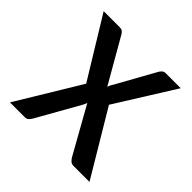

<svg xmlns="http://www.w3.org/2000/svg" viewBox="-134 -589 701 701"><g transform="rotate(45 216.5 -239.0)"><path d="M11.2 0ZM159.7 -245.1 17.6 -477.5H99.6Q109.4 -477.5 114 -474.1Q118.7 -470.7 122.6 -464.8L222.2 -291.5Q224.1 -296.9 226.3 -302Q228.5 -307.1 232.4 -312.5L315.9 -462.9Q320.3 -469.7 325.2 -473.6Q330.1 -477.5 336.9 -477.5H415.5L272.9 -249.5L421.9 0H339.4Q329.6 0 323.5 -5.6Q317.4 -11.2 313.5 -17.6L212.4 -198.2Q208.5 -187 203.6 -179.2L112.3 -17.6Q108.4 -10.7 102.8 -5.4Q97.2 0 87.9 0H11.2Z"/></g></svg>

Font: Carlito
Style: Regular
Weight: 400
Designer: Lukasz Dziedzic
Foundry: tyPoland Lukasz Dziedzic
Version: Version 1.104